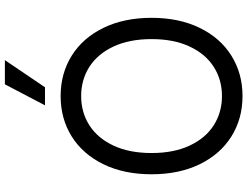

<svg xmlns="http://www.w3.org/2000/svg" viewBox="-131 -848 989 767"><g transform="rotate(-90 363.5 -464.5)"><path d="M363.3 9.8Q272.5 9.8 201.7 -34.7Q130.9 -79.1 90.8 -161.4Q50.8 -243.7 50.8 -353.5Q50.8 -463.4 90.8 -545.7Q130.9 -627.9 201.7 -672.4Q272.5 -716.8 363.3 -716.8Q453.6 -716.8 524.7 -672.4Q595.7 -627.9 635.7 -545.7Q675.8 -463.4 675.8 -353.5Q675.8 -243.7 635.7 -161.4Q595.7 -79.1 524.7 -34.7Q453.6 9.8 363.3 9.8ZM363.3 -634.8Q298.3 -634.8 246.8 -602.1Q195.3 -569.3 165.5 -505.9Q135.7 -442.4 135.7 -353.5Q135.7 -264.6 165.5 -201.2Q195.3 -137.7 246.8 -105Q298.3 -72.3 363.3 -72.3Q428.2 -72.3 479.7 -105Q531.2 -137.7 561 -201.2Q590.8 -264.6 590.8 -353.5Q590.8 -442.4 561 -505.9Q531.2 -569.3 479.7 -602.1Q428.2 -634.8 363.3 -634.8ZM410.2 -939.5H506.8L398.4 -779.3H326.2Z"/></g></svg>

Font: Pretendard
Style: Regular
Weight: 400
Designer: Base glyphs from Inter by Rasmus Andersson; Hangeul glyphs from Noto Sans CJK(Source Han Sans) by Jang Soo-young and Kan
Foundry: Kil Hyung-jin
Version: Version 1.309